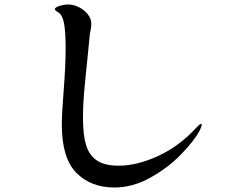

<svg xmlns="http://www.w3.org/2000/svg" viewBox="-20 -808 1040 854"><path d="M262 -388Q272 -516 272 -594Q272 -664 265 -703Q258 -742 239 -753Q224 -762 224 -767Q224 -775 244.5 -781.5Q265 -788 284 -788Q307 -788 331 -776Q355 -764 370.5 -744.5Q386 -725 386 -703Q386 -687 383 -673Q379 -657 378 -640L368 -538Q358 -443 353.5 -390Q349 -337 349 -286Q349 -210 362.5 -164Q376 -118 410.5 -94.5Q445 -71 508 -71Q589 -71 683 -114Q777 -157 854 -241Q869 -257 874 -257Q877 -257 877 -253Q877 -245 868 -227Q844 -182 786 -122Q728 -62 649 -18Q570 26 489 26Q384 26 319.5 -39.5Q255 -105 255 -253Q255 -299 262 -388Z"/></svg>

Font: Shippori Antique
Style: Regular
Weight: 400
Designer: FONTDASU
Foundry: FONTDASU / Google Inc. / but / Adobe
Version: Version 2.001